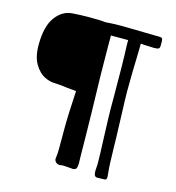

<svg xmlns="http://www.w3.org/2000/svg" viewBox="-106 -796 819 894"><g transform="rotate(15 303.0 -349.0)"><path d="M551 -702Q558 -702 561.5 -701Q565 -700 567 -698Q570 -694 570 -682V-662Q570 -652 564.5 -648.5Q559 -645 542 -645L492 -647Q489 -648 478 -648V-623Q474 -499 474 -416Q474 -391 478 -283Q482 -171 482 -143Q484 -53 487 -32Q487 -26 488 -19.5Q489 -13 489 -8Q489 6 479 6L443 7Q427 7 427 -20L428 -39Q430 -50 428 -106.5Q426 -163 425 -187Q421 -293 421 -320V-365Q421 -541 417 -624V-649H334V-603Q334 -483 340 -273L342 -160L343 -76Q344 -58 344 -36Q344 -20 340 -11.5Q336 -3 323 -3Q315 -3 299 -5Q275 -7 267 -6Q260 -3 251.5 -5.5Q243 -8 237.5 -15.5Q232 -23 234 -33Q237 -48 237 -83V-174Q237 -238 244 -357L201 -361Q155 -367 137 -367Q115 -367 88.5 -380Q62 -393 41 -427.5Q20 -462 20 -520Q20 -609 53 -654Q86 -699 134 -702Q173 -705 217 -705Q274 -705 292 -702Q325 -704 325 -704Q338 -705 372 -705Q414 -705 439 -704L537 -702Z"/></g></svg>

Font: Barrio
Style: Regular
Weight: 400
Designer: Pablo Cosgaya & Sergio Jimenez
Foundry: Pablo Cosgaya & Sergio Jimenez
Version: Version 1.005